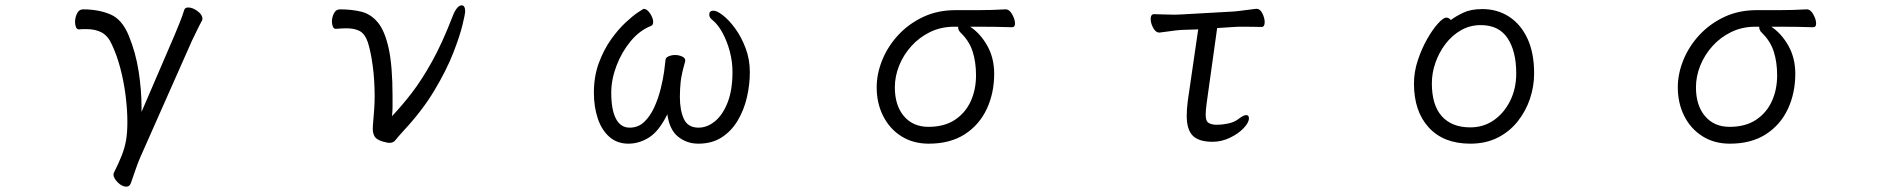

<svg xmlns="http://www.w3.org/2000/svg" viewBox="-20 -520 7040 719"><path d="M634 -389Q643 -411 653 -435.5Q663 -460 670 -483Q673 -492 685 -492Q701 -492 719.5 -478.5Q738 -465 738 -450Q738 -448 737.5 -446Q737 -444 736 -442Q728 -428 717 -405Q706 -382 699 -368L504 72Q497 88 487.5 115.5Q478 143 470 166Q465 179 453 179Q437 179 421 163Q405 147 405 134Q405 130 406 128Q425 90 436 62Q447 34 452 5.5Q457 -23 457 -63Q457 -109 450.5 -161Q444 -213 431 -263Q418 -313 399 -353Q385 -385 361.5 -398Q338 -411 303 -411Q297 -411 290.5 -411Q284 -411 276 -410H275Q268 -410 264.5 -418.5Q261 -427 261 -438Q261 -454 268.5 -469.5Q276 -485 291 -485Q348 -485 392.5 -466.5Q437 -448 462 -387Q488 -324 499 -254Q510 -184 510 -118V-101Z M1237 -412Q1230 -412 1226.5 -420.5Q1223 -429 1223 -439Q1223 -455 1230.5 -470Q1238 -485 1253 -485Q1296 -485 1332 -476.5Q1368 -468 1394.5 -436.5Q1421 -405 1435.5 -339Q1450 -273 1450 -159Q1450 -140 1450 -121.5Q1450 -103 1448 -85Q1485 -124 1522 -172Q1559 -220 1597.5 -289Q1636 -358 1675 -459Q1691 -500 1709 -500Q1722 -500 1722 -476Q1722 -469 1712 -427Q1702 -385 1677 -321Q1652 -257 1606.5 -181Q1561 -105 1490 -29Q1470 -7 1461.5 4Q1453 15 1439 15Q1430 15 1410 9Q1389 2 1382.5 -9.5Q1376 -21 1376 -37Q1376 -44 1376.5 -52Q1377 -60 1378 -69Q1380 -92 1381.5 -114.5Q1383 -137 1383 -160Q1383 -221 1375.5 -275.5Q1368 -330 1357 -363Q1346 -394 1326.5 -404Q1307 -414 1278 -414Q1269 -414 1259 -413.5Q1249 -413 1238 -412Z M2546 -291Q2532 -242 2529 -214Q2526 -186 2526 -157Q2526 -107 2541 -74.5Q2556 -42 2596 -42Q2628 -42 2657 -65.5Q2686 -89 2704.5 -135.5Q2723 -182 2723 -251Q2723 -289 2713 -327Q2703 -365 2686 -396.5Q2669 -428 2648 -445Q2636 -454 2636 -465Q2636 -480 2652 -480Q2665 -480 2687.5 -462.5Q2710 -445 2733 -413.5Q2756 -382 2772 -340Q2788 -298 2788 -250Q2788 -203 2777 -155.5Q2766 -108 2742.5 -68.5Q2719 -29 2682.5 -5.5Q2646 18 2595 18Q2552 18 2519.5 -8Q2487 -34 2479 -92Q2448 -29 2411 -5.5Q2374 18 2333 18Q2291 18 2262 -7.5Q2233 -33 2218.5 -76.5Q2204 -120 2204 -173Q2204 -234 2222.5 -284Q2241 -334 2268 -372Q2295 -410 2322.5 -435.5Q2350 -461 2369.5 -474Q2389 -487 2390 -487Q2403 -487 2414.5 -469.5Q2426 -452 2426 -438Q2426 -426 2418 -423Q2375 -406 2341.5 -365.5Q2308 -325 2288.5 -273.5Q2269 -222 2269 -173Q2269 -109 2286.5 -75.5Q2304 -42 2338 -42Q2370 -42 2392.5 -63.5Q2415 -85 2430 -118Q2445 -151 2454 -187Q2463 -223 2467 -252Q2471 -281 2472 -294Q2472 -304 2483.5 -309Q2495 -314 2508 -314Q2522 -314 2534 -308.5Q2546 -303 2546 -294Z M3746 -485Q3760 -485 3770.5 -466Q3781 -447 3781 -432Q3781 -418 3770 -418Q3737 -419 3708 -419.5Q3679 -420 3644 -420H3613Q3651 -395 3677 -349Q3703 -303 3703 -244Q3703 -171 3675 -111.5Q3647 -52 3592.5 -17Q3538 18 3458 18Q3399 18 3355 -10Q3311 -38 3287 -86Q3263 -134 3263 -193Q3263 -244 3284 -295.5Q3305 -347 3344 -389Q3383 -431 3437 -456.5Q3491 -482 3558 -482H3640Q3694 -482 3745 -485ZM3568 -420H3554Q3504 -420 3463 -400Q3422 -380 3392.5 -347Q3363 -314 3347 -274Q3331 -234 3331 -193Q3331 -125 3365 -85Q3399 -45 3457 -45Q3516 -45 3555.5 -71Q3595 -97 3615 -140.5Q3635 -184 3635 -238Q3635 -287 3622.5 -326.5Q3610 -366 3578 -397Q3572 -403 3570 -408Q3568 -413 3568 -417Z M4540 -53Q4559 -53 4581.5 -58Q4604 -63 4620 -76Q4637 -89 4647 -89Q4657 -89 4657 -77Q4657 -61 4637 -40Q4617 -19 4585.5 -4Q4554 11 4521 11Q4470 11 4447 -11.5Q4424 -34 4424 -87Q4424 -99 4425 -112.5Q4426 -126 4428 -142L4467 -410L4405 -408Q4387 -407 4360 -403Q4333 -399 4322 -398H4321Q4308 -398 4298.5 -415.5Q4289 -433 4289 -449Q4289 -467 4302 -467Q4311 -467 4334 -466Q4357 -465 4379 -465Q4387 -465 4393.5 -465.5Q4400 -466 4405 -466L4601 -477Q4623 -479 4647.5 -482.5Q4672 -486 4684 -487H4686Q4699 -487 4707.5 -469.5Q4716 -452 4716 -437Q4716 -419 4704 -419Q4696 -419 4677.5 -419.5Q4659 -420 4639 -420Q4629 -420 4619 -420Q4609 -420 4601 -419L4538 -415L4499 -136Q4497 -122 4496 -110.5Q4495 -99 4495 -91Q4495 -69 4503 -62Q4511 -55 4529 -53Z M5413 -445Q5433 -460 5461 -473Q5489 -486 5531 -486Q5588 -486 5632 -457Q5676 -428 5700.5 -374.5Q5725 -321 5725 -245Q5725 -197 5709.5 -150.5Q5694 -104 5663.5 -65.5Q5633 -27 5588.5 -4.5Q5544 18 5486 18Q5386 18 5330.5 -42.5Q5275 -103 5275 -207Q5275 -251 5289.5 -294.5Q5304 -338 5324.5 -374Q5345 -410 5365 -432Q5385 -454 5396 -454Q5406 -454 5413 -445ZM5486 -43Q5535 -43 5573.5 -69.5Q5612 -96 5635 -142Q5658 -188 5658 -245Q5658 -328 5625.5 -377Q5593 -426 5525 -426Q5485 -426 5451.5 -407Q5418 -388 5393.5 -356Q5369 -324 5355.5 -285.5Q5342 -247 5342 -208Q5342 -126 5379.5 -84.5Q5417 -43 5486 -43Z M6746 -485Q6760 -485 6770.5 -466Q6781 -447 6781 -432Q6781 -418 6770 -418Q6737 -419 6708 -419.5Q6679 -420 6644 -420H6613Q6651 -395 6677 -349Q6703 -303 6703 -244Q6703 -171 6675 -111.5Q6647 -52 6592.5 -17Q6538 18 6458 18Q6399 18 6355 -10Q6311 -38 6287 -86Q6263 -134 6263 -193Q6263 -244 6284 -295.5Q6305 -347 6344 -389Q6383 -431 6437 -456.5Q6491 -482 6558 -482H6640Q6694 -482 6745 -485ZM6568 -420H6554Q6504 -420 6463 -400Q6422 -380 6392.5 -347Q6363 -314 6347 -274Q6331 -234 6331 -193Q6331 -125 6365 -85Q6399 -45 6457 -45Q6516 -45 6555.5 -71Q6595 -97 6615 -140.5Q6635 -184 6635 -238Q6635 -287 6622.5 -326.5Q6610 -366 6578 -397Q6572 -403 6570 -408Q6568 -413 6568 -417Z"/></svg>

Font: QiushuiShotai
Style: Regular
Weight: 600
Designer: Fontworks Inc.
Foundry: Fontworks Inc.
Version: Version 1.250